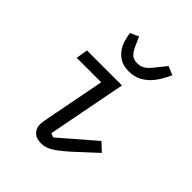

<svg xmlns="http://www.w3.org/2000/svg" viewBox="-216 -893 1032 1032"><g transform="rotate(45 300.0 -377.5)"><path d="M272 12Q234 12 214.5 -7.5Q195 -27 195 -57Q195 -67 196.5 -77.5Q198 -88 200 -97L268 -449H82L93 -516H359L272 -66L295 -57L492 -227L539 -183L448 -99Q413 -66 387.5 -45Q362 -24 342 -11Q322 2 305.5 7Q289 12 272 12ZM331 -595Q291 -595 265.5 -610Q240 -625 224 -647.5Q208 -670 200.5 -696.5Q193 -723 190 -746L238 -767L253 -733Q261 -714 268.5 -700Q276 -686 284.5 -676.5Q293 -667 304.5 -662.5Q316 -658 333 -658Q349 -658 360.5 -662Q372 -666 383.5 -675Q395 -684 407 -698.5Q419 -713 435 -733L462 -767L512 -746Q501 -723 486 -696.5Q471 -670 450 -647.5Q429 -625 399.5 -610Q370 -595 331 -595Z"/></g></svg>

Font: IBM Plex Mono
Style: Italic
Weight: 400
Italic angle: -9°
Monospace: yes
Designer: Mike Abbink, Paul van der Laan, Pieter van Rosmalen
Foundry: Bold Monday
Version: Version 2.3